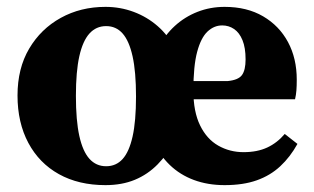

<svg xmlns="http://www.w3.org/2000/svg" viewBox="-20 -524 914 559"><path d="M287 15Q209 15 151.5 -17Q94 -49 62.5 -108Q31 -167 31 -246Q31 -325 65 -382.5Q99 -440 157 -472Q215 -504 287 -504Q330 -504 369 -489.5Q408 -475 439 -448Q470 -421 489 -383L440 -384Q460 -422 489 -448.5Q518 -475 555 -489.5Q592 -504 634 -504Q699 -504 746 -476.5Q793 -449 818.5 -401.5Q844 -354 844 -292Q844 -274 843 -261Q842 -248 839 -235H454V-288H643Q674 -291 684.5 -305.5Q695 -320 695 -351Q695 -385 686 -407Q677 -429 661.5 -439.5Q646 -450 627 -450Q603 -450 584 -432Q565 -414 554 -373Q543 -332 543 -260Q543 -199 562.5 -159Q582 -119 615.5 -100Q649 -81 689 -81Q729 -81 758 -94.5Q787 -108 809 -134L846 -105Q825 -67 796 -40Q767 -13 727.5 1Q688 15 634 15Q585 15 544.5 0Q504 -15 474 -44Q444 -73 425 -115L488 -114Q468 -75 439 -45.5Q410 -16 372.5 -0.5Q335 15 287 15ZM289 -40Q318 -40 337 -61Q356 -82 366 -126.5Q376 -171 376 -243Q376 -315 366 -360Q356 -405 337 -426.5Q318 -448 289 -448Q260 -448 240.5 -426.5Q221 -405 211 -360.5Q201 -316 201 -245Q201 -173 211 -128Q221 -83 240.5 -61.5Q260 -40 289 -40Z"/></svg>

Font: Source Serif 4 18pt
Style: Bold
Weight: 700
Designer: Frank Grießhammer
Foundry: Adobe Systems Incorporated
Version: Version 4.004;hotconv 1.0.116;makeotfexe 2.5.65601